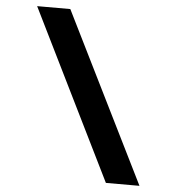

<svg xmlns="http://www.w3.org/2000/svg" viewBox="-55 -752 840 911"><g transform="rotate(5 364.5 -296.5)"><path d="M483 107 85 -700H243L643 107Z"/></g></svg>

Font: Lexend Mega SemiBold
Style: Regular
Weight: 600
Designer: Bonnie Shaver-Troup, Thomas Jockin
Foundry: Lexend
Version: Version 1.007